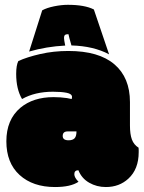

<svg xmlns="http://www.w3.org/2000/svg" viewBox="-20 -753 585 782"><path d="M509.3 -241.7V-337.4Q509.3 -437 445.8 -491.2Q382.3 -545.4 258.3 -545.4Q198.2 -545.4 144 -533Q89.8 -520.5 54.7 -504.4Q45.9 -487.3 45.9 -452.1Q45.9 -390.1 69.8 -349.6Q122.1 -379.4 195.8 -379.4Q230.5 -379.4 252 -375Q273.4 -370.6 273.4 -357.9Q273.4 -354.5 272 -349.6Q270.5 -350.1 252.9 -353.5Q226.6 -357.4 198.2 -357.4Q115.2 -357.4 63 -314Q5.9 -265.6 5.9 -177.5Q5.9 -89.4 59.8 -40.3Q113.8 8.8 204.1 8.8Q268.1 8.8 299.8 -12.7Q282.7 -29.8 282.7 -43.5Q282.7 -59.6 299.3 -59.6Q312.5 -26.4 343.3 -8.8Q374 8.8 411.1 8.8Q465.8 8.8 502.9 -25.4Q544.9 -64 544.9 -133.3V-142.1Q544.9 -148.9 544.4 -151.4Q524.9 -163.6 517.1 -185.1Q509.3 -206.5 509.3 -241.7ZM245.6 -567.4Q240.7 -590.8 240.7 -598.9Q240.7 -606.9 244.6 -610.4Q248.5 -613.8 258.8 -613.8Q261.2 -601.6 271 -567.9Q361.3 -565.4 424.3 -531.7L362.3 -714.4Q325.2 -733.4 256.3 -733.4Q230.5 -733.4 200.4 -727.3Q170.4 -721.2 151.9 -710.9L98.6 -543Q169.4 -563.5 245.6 -567.4ZM255.9 -217.8H291.5Q291.5 -197.8 283.7 -189.7Q275.9 -181.6 259.3 -181.6Q235.4 -181.6 235.4 -199.2Q235.4 -217.8 255.9 -217.8Z"/></svg>

Font: Friends & Family
Style: Regular
Weight: 400
Designer: Sarang Kulkarni, Maithili Shingre, Noopur Datye
Foundry: Ek Type
Version: Version 1.000;hotconv 1.0.117;makeotfexe 2.5.65602